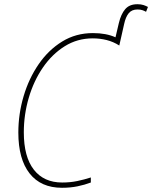

<svg xmlns="http://www.w3.org/2000/svg" viewBox="-20 -881 722 911"><path d="M274 10Q174 10 120.5 -58Q67 -126 67 -252Q67 -340 92 -424.5Q117 -509 163.5 -576.5Q210 -644 275 -684Q340 -724 421 -724Q484 -724 528 -704L544 -772Q554 -814 574 -837.5Q594 -861 632 -861Q649 -861 661 -857Q673 -853 682 -848L673 -825Q666 -829 656.5 -832.5Q647 -836 632 -836Q605 -836 590.5 -818Q576 -800 569 -767L546 -665Q518 -683 486 -691Q454 -699 420 -699Q347 -699 287 -661.5Q227 -624 183.5 -560.5Q140 -497 116.5 -417Q93 -337 93 -253Q93 -137 140.5 -76Q188 -15 275 -15Q313 -15 346.5 -22Q380 -29 411 -39V-15Q382 -4 348 3Q314 10 274 10Z"/></svg>

Font: Noto Sans SemiCondensed Thin
Style: Italic
Weight: 100
Width: 4
Italic angle: -12°
Designer: Monotype Design Team
Foundry: Monotype Imaging Inc.
Version: Version 2.013; ttfautohint (v1.8.4.7-5d5b)